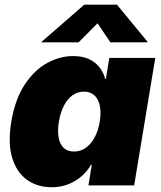

<svg xmlns="http://www.w3.org/2000/svg" viewBox="-20 -784 680 812"><path d="M198.7 7.8Q138.7 7.8 94.7 -23.2Q50.8 -54.2 31.7 -116Q12.7 -177.7 27.8 -269.5Q43.9 -364.3 84.2 -425.8Q124.5 -487.3 178.7 -517.1Q232.9 -546.9 289.6 -546.9Q328.6 -546.9 356 -534.2Q383.3 -521.5 400.6 -499.5Q418 -477.5 424.8 -450.2H427.7L442.4 -539.1H636.7L547.4 0H354L368.2 -86.9H364.7Q348.6 -59.1 324 -37.8Q299.3 -16.6 267.8 -4.4Q236.3 7.8 198.7 7.8ZM293 -143.1Q320.3 -143.1 342.5 -158.7Q364.7 -174.3 380.1 -202.6Q395.5 -231 401.9 -269.5Q408.2 -309.1 402.1 -337.4Q396 -365.7 378.9 -381.1Q361.8 -396.5 334.5 -396.5Q308.1 -396.5 286.6 -381.1Q265.1 -365.7 250.5 -337.4Q235.8 -309.1 229 -269.5Q222.7 -230.5 228 -201.9Q233.4 -173.3 249.8 -158.2Q266.1 -143.1 293 -143.1ZM312.5 -605H155.8L156.2 -607.4L336.4 -764.2H474.6L604 -607.4V-605H446.8L392.6 -685.5Z"/></svg>

Font: Inter 18pt Black
Style: Italic
Weight: 900
Italic angle: -9.3988°
Designer: Rasmus Andersson
Foundry: rsms
Version: Version 4.001;git-66647c0bb